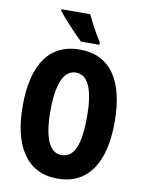

<svg xmlns="http://www.w3.org/2000/svg" viewBox="-100 -999 806 1077"><g transform="rotate(10 303.0 -460.0)"><path d="M325 -930H161V-921C187 -886 267 -801 300 -770H405V-784C385 -813 343 -890 325 -930ZM565 -358C565 -591 478 -725 303 -725C132 -725 41 -598 41 -359C41 -127 130 10 303 10C477 10 565 -125 565 -358ZM199 -358C199 -514 235 -594 303 -594C372 -594 407 -518 407 -358C407 -198 373 -124 303 -124C235 -124 199 -202 199 -358Z"/></g></svg>

Font: Noto Sans Myanmar ExtraCondensed ExtraBold
Style: Regular
Weight: 800
Width: 2
Designer: Monotype Design Team
Foundry: Monotype Imaging Inc.
Version: Version 2.107